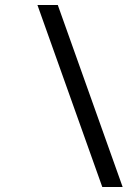

<svg xmlns="http://www.w3.org/2000/svg" viewBox="-20 -672 545 764"><path d="M129 -652 387 72H468L210 -652Z"/></svg>

Font: Charger Pro
Style: Obl
Weight: 400
Designer: Jasper
Foundry: Cannot Into Space Fonts
Version: Version 1.09